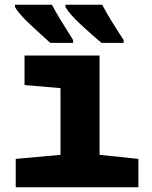

<svg xmlns="http://www.w3.org/2000/svg" viewBox="-20 -786 640 806"><path d="M499 -606V-618Q468 -665 445.5 -702Q423 -739 409 -766H255V-756Q272 -727 317 -685Q362 -643 406 -606ZM287 -606V-618Q257 -665 234.5 -702Q212 -739 198 -766H43V-756Q59 -728 106 -684Q153 -640 191 -606ZM561 0V-119L398 -136V-553H83V-429L234 -416V-136L46 -119V0Z"/></svg>

Font: Noto Sans Mono UI ExtraBold
Style: Regular
Weight: 800
Designer: Monotype Design team
Foundry: Monotype Imaging Inc.
Version: 1.000